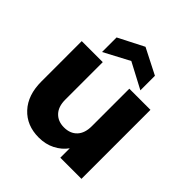

<svg xmlns="http://www.w3.org/2000/svg" viewBox="-212 -943 1098 1098"><g transform="rotate(45 337.0 -393.5)"><path d="M612.8 -558.1V0H441.9V-76.2Q415 -38.6 371.3 -16.4Q327.6 5.9 272.9 5.9Q175.3 5.9 116.2 -57.9Q57.1 -121.6 57.1 -231.9V-558.1H227.1V-254.9Q227.1 -198.7 256.1 -168Q285.2 -137.2 334 -137.2Q384.3 -137.2 413.1 -168Q441.9 -198.7 441.9 -254.9V-558.1ZM493.2 -713.9V-596.2L337.9 -678.2L183.1 -596.2V-713.9L337.9 -793Z"/></g></svg>

Font: SVN-Poppins
Style: Bold
Weight: 700
Designer: Ninad Kale (Devanagari), Jonny Pinhorn (Latin)
Foundry: Indian Type Foundry
Version: Version 3.200;PS 1.000;hotconv 16.6.54;makeotf.lib2.5.65590